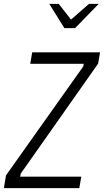

<svg xmlns="http://www.w3.org/2000/svg" viewBox="-38 -970 536 990"><path d="M391 -627 394 -641H118L128 -700H478L468 -642L69 -75L66 -59H381L371 0H-18L-7 -66ZM265 -950 328 -869 421 -950H471L349 -825H294L216 -950Z"/></svg>

Font: Marvel
Style: Italic
Weight: 400
Italic angle: -12°
Designer: Carolina Trebol
Foundry: Carolina Trebol
Version: Version 1.001